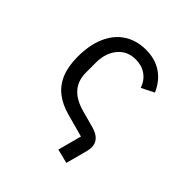

<svg xmlns="http://www.w3.org/2000/svg" viewBox="-183 -668 967 967"><g transform="rotate(45 300.0 -184.5)"><path d="M391 13 270 -20Q211 -36 172.5 -66.5Q134 -97 114.5 -144.5Q95 -192 95 -260Q95 -343 121.5 -403.5Q148 -464 197.5 -496Q247 -528 314 -528Q380 -528 426.5 -496.5Q473 -465 498 -407L431 -373Q417 -413 386 -435Q355 -457 312 -457Q252 -457 216.5 -414Q181 -371 181 -302V-234Q181 -176 212.5 -139.5Q244 -103 309 -85L401 -60Q435 -50 451.5 -31.5Q468 -13 468 14Q468 27 463 47L433 159L357 140Z"/></g></svg>

Font: iA Writer Quattro V
Style: Regular
Weight: 400
Designer: Mike Abbink, Paul van der Laan, Pieter van Rosmalen, Oliver Reichenstein
Foundry: Information Architects Inc.
Version: Version 2.000